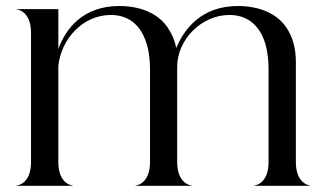

<svg xmlns="http://www.w3.org/2000/svg" viewBox="-20 -602 1054 622"><path d="M803 0H985.5V-1C981 -1 938.5 -7.5 938.5 -77V-402C938.5 -446 927.5 -484.5 907.5 -513C876 -560 817.5 -582.5 750 -582.5C637 -582.5 578.5 -513 551 -446.5C546 -471.5 536.5 -493.5 523 -513C491 -560 433.5 -582.5 366 -582.5C252.5 -582.5 194 -513 169 -443.5V-572.5H33.5V-571.5C38 -571.5 80.5 -565 80.5 -495.5V-77C80.5 -7.5 38 -1 33.5 -1V0H216V-1C211.5 -1 169 -7.5 169 -77V-388.5C178 -475.5 248 -553.5 339 -553.5C388 -553.5 425.5 -529.5 446 -484C459.5 -455.5 466 -419 466 -376.5V-77C466 -7.5 423 -1 419 -1V0H601V-1C597 -1 554 -7.5 554 -77V-386C554 -471.5 630.5 -553.5 723.5 -553.5C772.5 -553.5 809.5 -529.5 830.5 -484C844 -455.5 850 -419 850 -376.5V-77C850 -7.5 807.5 -1 803 -1Z"/></svg>

Font: Beautique Display
Style: Regular
Weight: 400
Designer: Nhat-Quang Ngo
Version: Version 1.100;Glyphs 3.2.3 (3260)